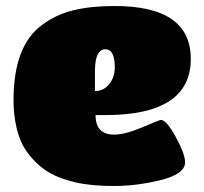

<svg xmlns="http://www.w3.org/2000/svg" viewBox="-20 -609 680 639"><path d="M298 -226Q298 -161 360 -161Q396 -161 454 -185.5Q512 -210 515 -210Q534 -210 565 -153Q596 -96 596 -69Q596 -30 516 -10Q436 10 359.5 10Q283 10 231.5 -2Q180 -14 147.5 -32.5Q115 -51 90.5 -78Q66 -105 54 -129.5Q42 -154 35 -184Q25 -228 25 -275Q25 -457 120 -526Q167 -561 225 -575Q283 -589 362 -589Q615 -589 615 -413Q615 -226 331 -226ZM296 -372V-306Q325 -306 343.5 -329Q362 -352 362 -385Q362 -445 331 -445Q296 -445 296 -372Z"/></svg>

Font: Titan One
Style: Regular
Weight: 400
Designer: Rodrigo Fuenzalida
Foundry: Rodrigo Fuenzalida
Version: Version 1.001